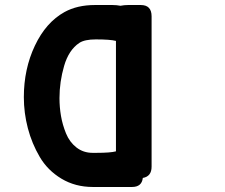

<svg xmlns="http://www.w3.org/2000/svg" viewBox="-20 -709 895 765"><path d="M75 -322Q75 -434 119 -527Q163 -620 237 -661Q288 -689 358 -689H428Q445 -689 460 -686Q475 -689 490 -689H541Q584 -689 584 -644V-45Q584 -6 549 0Q545 36 506 36H350Q280 36 225 3Q170 -30 138.5 -83.5Q107 -137 91 -198Q75 -259 75 -322ZM217 -318Q217 -282 223 -247Q229 -212 243 -177.5Q257 -143 284.5 -121.5Q312 -100 349 -100H364Q420 -100 442 -106V-546Q419 -552 362 -552Q317 -552 296 -538Q254 -510 235.5 -446.5Q217 -383 217 -318Z"/></svg>

Font: CMU Sans Serif
Style: Bold
Weight: 700
Version: Version 0.7.0